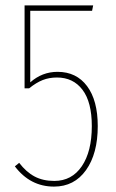

<svg xmlns="http://www.w3.org/2000/svg" viewBox="-20 -681 430 711"><path d="M321 -641H92V-376Q136 -415 193 -415Q263 -415 302.5 -362Q342 -309 342 -214Q342 -112 298.5 -51Q255 10 180 10Q92 10 35 -65L51 -78Q77 -44 108 -27.5Q139 -11 181 -11Q246 -11 283 -65.5Q320 -120 320 -214Q320 -303 285.5 -348.5Q251 -394 191 -394Q162 -394 138 -384.5Q114 -375 88 -354H71V-661H325Z"/></svg>

Font: Fira Sans Extra Condensed Thin
Style: Regular
Weight: 250
Width: 1
Designer: Carrois Corporate & Edenspiekermann AG
Foundry: Carrois Corporate GbR & Edenspiekermann AG
Version: Version 4.203